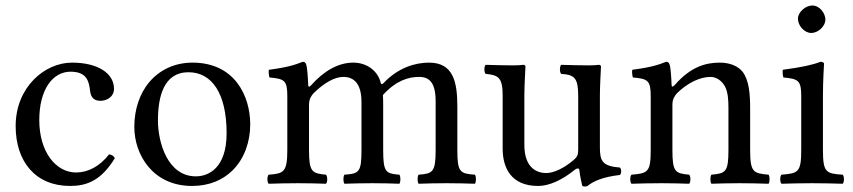

<svg xmlns="http://www.w3.org/2000/svg" viewBox="-20 -667 3106 699"><path d="M398 -91C394 -100 386 -104 377 -105C343 -61 300 -39 257 -39C184 -39 123 -113 123 -230C123 -340 171 -406 237 -406C296 -406 304 -371 308 -336C311 -309 325 -300 346 -300C367 -300 395 -313 395 -344C395 -399 338 -439 242 -439C143 -439 37 -350 37 -208C37 -79 109 10 235 10C295 10 348 -9 398 -91Z M469 -205C469 -103 537 10 679 10C743.4 10 791.8 -12.7 825.9 -46C870.7 -89.8 891 -152.7 891 -214C891 -318 834 -439 681 -439C615.2 -439 560.9 -412 524.3 -369C488 -326.4 469 -268.2 469 -205ZM666 -404C752 -404 805 -326 805 -182C805 -56 740 -25 693 -25C589 -25 555 -151 555 -228C555 -315 576 -404 666 -404Z M1102 -358C1100.7 -387.7 1098.7 -423.7 1094 -434C1091.9 -438.6 1090 -442 1082 -442C1054 -431 1028 -422 959 -413C957 -407 959 -391 961 -385C1015 -380 1026 -375 1026 -317V-122C1026 -40 1013 -35 958 -31C952 -25 952 -4 958 2C988 1 1026 0 1066 0C1106 0 1136.8 1 1166.8 2C1172.8 -4 1172.8 -25 1166.8 -31C1116 -36 1105 -40 1105 -122V-286C1105 -307 1114 -319.3 1122 -328C1161.6 -366.7 1199.1 -387 1230 -387C1268 -387 1296 -363 1296 -296V-122C1296 -40 1288 -35 1234 -31C1229 -25 1229 -4 1234 2C1259 1 1296 0 1336 0C1376 0 1409 1 1434 2C1439 -4 1439 -25 1434 -31C1384 -35 1375 -40 1375 -122V-281C1375 -295 1375 -309 1374 -321C1422 -374 1467 -387 1506 -387C1544 -387 1566 -365 1566 -298V-122C1566 -40 1556 -35 1504 -31C1499 -25 1499 -4 1504 2C1529 1 1566 0 1606 0C1646 0 1681 1 1709 2C1714 -4 1714 -25 1709 -31C1654 -35 1645 -40 1645 -122V-280C1645 -369 1630 -439 1542 -439C1490.8 -439 1429.1 -420.2 1377 -365.2C1374 -362 1368 -357 1366 -365.6C1356.5 -406.6 1318 -439 1266 -439C1208 -439 1155.7 -404.6 1114 -358C1109.4 -352.9 1102.5 -346 1102 -358Z M1939 10C1978 10 2025 -10 2074 -50C2079 -54 2088.3 -56 2089 -49C2091.5 -23.5 2100 10 2100 10C2108 13 2112.5 12.5 2119 10C2141 -8 2176 -23 2237 -30C2243 -36 2243 -51 2237 -57C2173 -62 2164 -81 2164 -130V-322C2164 -352 2168 -425 2168 -425C2168 -428 2165 -431 2160 -431C2155 -430 2140 -429 2125 -429C2093 -429 2057 -430 2023 -431C2017 -425 2017 -404 2023 -398C2072 -395 2085 -383 2085 -317V-124C2085 -105 2083 -97 2069 -85C2032 -53 1994 -37 1969 -37C1939 -37 1889 -51 1889 -140V-322C1889 -352 1893 -425 1893 -425C1893 -428 1890 -431 1885 -431C1880 -430 1865 -429 1850 -429C1818 -429 1782 -430 1748 -431C1742 -425 1742 -404 1748 -398C1796 -394 1810 -383 1810 -318V-126C1810 -57 1840 10 1939 10Z M2437 -358C2430.9 -351 2425.3 -348.6 2425 -358C2424 -385 2421.7 -423.7 2417 -434C2414.9 -438.6 2413 -442 2405 -442C2377 -431 2351 -422 2282 -413C2280 -407 2282 -391 2284 -385C2338 -380 2349 -375 2349 -317V-122C2349 -40 2339 -36 2279 -31C2273 -25 2273 -4 2279 2C2309 1 2349 0 2389 0C2429 0 2459 1 2489 2C2495 -4 2495 -25 2489 -31C2438 -36 2428 -40 2428 -122V-286C2428 -307 2437 -319 2445 -328C2483 -365 2528 -387 2567 -387C2587 -387 2608 -374 2620 -351C2630 -331 2632 -304 2632 -274V-122C2632 -40 2622 -36 2570 -31C2565 -25 2565 -4 2570 2C2600 1 2632 0 2672 0C2712 0 2748 1 2778 2C2783 -4 2783 -25 2778 -31C2722 -36 2711 -40 2711 -122V-271C2711 -326 2707 -374 2684 -405C2667 -427 2636 -439 2601 -439C2552 -439 2496.3 -426 2437 -358Z M2885 -599C2885 -573 2909 -547 2933 -547C2961 -547 2985 -573.9 2985 -595C2985 -619 2964 -647 2937 -647C2913 -647 2885 -623 2885 -599ZM2976 -122V-321.3C2976 -371 2980 -435 2980 -435C2980 -439 2975 -442 2967 -442C2938.5 -431 2899 -422 2830 -413C2828 -407 2830 -391 2832 -385C2886.5 -379.9 2897 -374 2897 -317V-122C2897 -39 2886 -36 2825 -31C2819 -25 2819 -4 2825 2C2858 1 2897 0 2937 0C2977 0 3015 1 3048 2C3054 -4 3054 -25 3048 -31C2987 -35 2976 -39 2976 -122Z"/></svg>

Font: Libertinus Serif
Style: Regular
Weight: 400
Designer: Philipp H. Poll
Foundry: Khaled Hosny
Version: Version 6.2